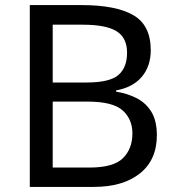

<svg xmlns="http://www.w3.org/2000/svg" viewBox="-20 -734 690 754"><path d="M301 -714Q435 -714 503.5 -674.5Q572 -635 572 -537Q572 -474 537 -432.5Q502 -391 436 -379V-374Q481 -367 517.5 -348Q554 -329 575 -294Q596 -259 596 -203Q596 -106 529.5 -53Q463 0 348 0H97V-714ZM319 -410Q411 -410 445 -439.5Q479 -469 479 -527Q479 -586 437.5 -611.5Q396 -637 305 -637H187V-410ZM187 -335V-76H331Q426 -76 463 -113Q500 -150 500 -210Q500 -266 461.5 -300.5Q423 -335 324 -335Z"/></svg>

Font: Noto Sans Grantha
Style: Regular
Weight: 400
Designer: Monotype Design Team
Foundry: Monotype Imaging Inc.
Version: Version 2.003; ttfautohint (v1.8.4.7-5d5b)